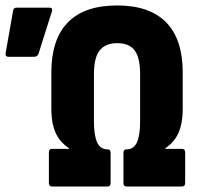

<svg xmlns="http://www.w3.org/2000/svg" viewBox="-20 -683 722 703"><path d="M172 0Q159 0 159 -13V-125Q159 -138 172 -138H233V-140Q212 -154 197.5 -173Q183 -192 175.5 -219.5Q168 -247 168 -286V-418Q168 -539 228.5 -601Q289 -663 409 -663Q528 -663 588.5 -601Q649 -539 649 -418V-286Q649 -247 641.5 -219.5Q634 -192 620 -173Q606 -154 585 -140V-138H645Q658 -138 658 -125V-13Q658 0 645 0H444Q432 0 432 -13V-123Q432 -136 442 -136Q470 -136 481.5 -162Q493 -188 493 -237V-412Q493 -472 473 -498.5Q453 -525 409 -525Q366 -525 345 -498.5Q324 -472 324 -412V-237Q324 -188 335.5 -162Q347 -136 375 -136Q385 -136 385 -123V-13Q385 0 373 0ZM11 -475Q-2 -475 1 -491L28 -644Q29 -655 42 -655H160Q176 -655 169 -638L121 -486Q117 -475 104 -475Z"/></svg>

Font: Sofia Sans Condensed Black
Style: Regular
Weight: 900
Designer: Botio Nikoltchev, Ani Petrova
Foundry: lettersoup
Version: Version 4.101